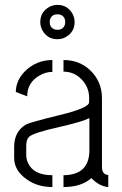

<svg xmlns="http://www.w3.org/2000/svg" viewBox="-20 -756 494 775"><path d="M142.6 -667Q142.6 -708 179.7 -728.5Q195.3 -736.3 211.9 -736.3Q252.9 -736.3 273.4 -699.2Q281.2 -683.6 281.2 -667Q281.2 -626 244.1 -605.5Q228.5 -597.7 211.9 -597.7Q170.9 -597.7 150.4 -634.8Q142.6 -650.4 142.6 -667ZM180.7 -667Q180.7 -643.6 202.1 -636.7Q208 -635.7 211.9 -635.7Q235.4 -635.7 242.2 -657.2Q243.2 -663.1 243.2 -667Q243.2 -690.4 221.7 -697.3Q215.8 -698.2 211.9 -698.2Q188.5 -698.2 181.6 -676.8Q180.7 -670.9 180.7 -667ZM37.1 -119.1Q37.1 -67.4 87.9 -32.2Q130.9 -1 191.4 -1V-48.8Q115.2 -48.8 92.8 -98.6Q85.9 -114.3 85.9 -131.8V-167Q85.9 -192.4 96.7 -203.1Q113.3 -219.7 218.8 -243.2Q312.5 -264.6 340.8 -279.3V-147.5Q339.8 -49.8 236.3 -48.8V-1Q301.8 -1 341.8 -31.2Q345.7 -34.2 348.6 -37.1Q380.9 -3.9 417 -1V-49.8Q391.6 -50.8 391.6 -83V-359.4Q391.6 -427.7 342.8 -473.6Q299.8 -513.7 236.3 -513.7V-466.8Q284.2 -466.8 316.4 -427.7Q339.8 -398.4 339.8 -360.4V-343.8Q340.8 -320.3 218.8 -291Q102.5 -262.7 85.9 -253.9Q38.1 -226.6 37.1 -165ZM43.9 -384.8 89.8 -367.2Q89.8 -422.9 139.6 -451.2Q164.1 -465.8 191.4 -465.8V-513.7Q126 -513.7 79.1 -466.8Q43.9 -429.7 43.9 -384.8Z"/></svg>

Font: Post No Bills Jaffna
Style: Regular
Weight: 400
Designer: Kosala Senevirathne, Siva Puranthara, Lasantha Premarathna, Tharique Azeez
Foundry: Mooniak
Version: Version 1.220 ; ttfautohint (v1.6)